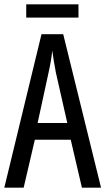

<svg xmlns="http://www.w3.org/2000/svg" viewBox="-20 -873 490 893"><path d="M345 -853H102V-791H345ZM361 0H450L274 -714H173L0 0H90L142 -223H309ZM240 -535 293 -301H155L206 -536C214 -571 220 -607 223 -638C227 -607 233 -572 240 -535Z"/></svg>

Font: Noto Sans Gurmukhi UI ExtraCondensed
Style: Regular
Weight: 400
Width: 2
Designer: Jelle Bosma - Monotype Design Team
Foundry: Monotype Imaging Inc.
Version: Version 2.004